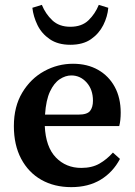

<svg xmlns="http://www.w3.org/2000/svg" viewBox="-20 -755 555 789"><path d="M273 -445Q249 -445 225.5 -429.5Q202 -414 185.5 -379Q169 -344 165 -284H302Q338 -284 350 -299Q362 -314 362 -341Q362 -387 336 -416Q310 -445 273 -445ZM273 14Q203 14 150 -16Q97 -46 67 -102.5Q37 -159 37 -237Q37 -317 71.5 -374.5Q106 -432 161.5 -462.5Q217 -493 280 -493Q339 -493 383 -468Q427 -443 451.5 -398Q476 -353 476 -292Q476 -260 470 -237H164Q168 -151 209.5 -108Q251 -65 314 -65Q358 -65 388.5 -82.5Q419 -100 444 -128L473 -102Q444 -47 393.5 -16.5Q343 14 273 14ZM113 -723 152 -735Q167 -698 195 -671.5Q223 -645 269 -645Q316 -645 343.5 -671.5Q371 -698 386 -735L425 -723Q422 -687 404.5 -652Q387 -617 354 -594Q321 -571 269 -571Q218 -571 184.5 -594Q151 -617 134 -652Q117 -687 113 -723Z"/></svg>

Font: Source Serif Pro SemiBold
Style: Regular
Weight: 600
Designer: Frank Grießhammer
Foundry: Adobe Systems Incorporated
Version: Version 3.001;hotconv 1.0.111;makeotfexe 2.5.65597